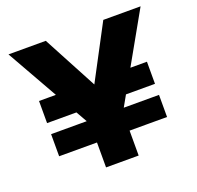

<svg xmlns="http://www.w3.org/2000/svg" viewBox="-123 -831 988 963"><g transform="rotate(-20 371.0 -350.0)"><path d="M463 -428H658V-310H463ZM82 -251H658V-133H82ZM82 -428H319L318 -310H82ZM524 -700H723L458 -230V0H284V-230L18 -700H217L371 -411Z"/></g></svg>

Font: Albert Sans Black
Style: Regular
Weight: 900
Designer: Andreas Rasmussen
Foundry: a.Foundry
Version: Version 1.025